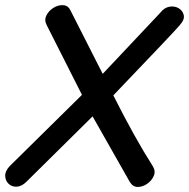

<svg xmlns="http://www.w3.org/2000/svg" viewBox="-61 -736 747 759"><path d="M452 -17Q464 3 483.5 3Q503 3 521 -9.5Q539 -22 547 -41Q555 -60 543 -79Q471 -192 387 -359Q637 -620 650 -637Q669 -658 665.5 -675.5Q662 -693 646 -703Q630 -713 609 -709.5Q588 -706 572 -685L345 -444L218 -694Q209 -714 189.5 -715.5Q170 -717 151 -705.5Q132 -694 122.5 -675Q113 -656 124 -636L263 -361L-22 -80Q-41 -60 -40.5 -41Q-40 -22 -27 -9.5Q-14 3 5.5 2Q25 1 44 -18L305 -276Q387 -132 452 -17Z"/></svg>

Font: Balsamiq Sans
Style: Italic
Weight: 400
Italic angle: -12°
Designer: Michael Angeles
Foundry: Balsamiq SRL
Version: Version 1.020; ttfautohint (v1.8.4.7-5d5b);gftools[0.9.26]